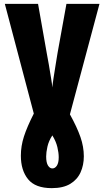

<svg xmlns="http://www.w3.org/2000/svg" viewBox="-20 -734 540 994"><path d="M248 240Q163 240 125.5 194Q88 148 88 72Q88 22 104 -27.5Q120 -77 155 -146L5 -714H177L222 -459Q227 -435 233 -398.5Q239 -362 244.5 -329Q250 -296 251 -281Q252 -296 257 -329Q262 -362 268 -398.5Q274 -435 278 -460L324 -714H495L342 -142Q379 -75 396.5 -24.5Q414 26 414 75Q414 121 397 158.5Q380 196 343.5 218Q307 240 248 240ZM251 138Q265 138 274.5 123.5Q284 109 284 80Q284 57 277 27.5Q270 -2 251 -33Q232 -4 225.5 25.5Q219 55 219 76Q219 108 228.5 123Q238 138 251 138Z"/></svg>

Font: Noto Sans Mono ExtraCondensed Black
Style: Regular
Weight: 900
Width: 2
Designer: Monotype Design Team
Foundry: Monotype Imaging Inc.
Version: Version 2.014